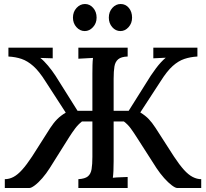

<svg xmlns="http://www.w3.org/2000/svg" viewBox="-20 -938 1028 958"><path d="M4 0V-44Q26 -44 47 -55Q68 -66 90.5 -91Q113 -116 140 -157L231 -300Q248 -326 265.5 -343.5Q283 -361 308 -376L207 -532Q175 -583 146 -608.5Q117 -634 87.5 -644Q58 -654 22 -656V-700H243V-647Q229 -648 212.5 -648Q196 -648 181 -649Q199 -635 219.5 -610.5Q240 -586 257 -560L367 -385H441V-571Q441 -593 441.5 -613.5Q442 -634 444 -649Q427 -648 407 -647Q387 -646 371 -645V-700H617V-656Q585 -655 570 -642.5Q555 -630 551 -606.5Q547 -583 547 -545V-385H622L732 -560Q746 -581 758.5 -597.5Q771 -614 783 -627Q795 -640 807 -650Q792 -649 775.5 -648.5Q759 -648 745 -647V-700H965V-656Q930 -654 900 -644Q870 -634 841.5 -608.5Q813 -583 781 -532L680 -377Q706 -361 722.5 -343.5Q739 -326 756 -300L848 -157Q875 -116 897.5 -91Q920 -66 941.5 -55Q963 -44 984 -44V0H864Q855 0 837 -13.5Q819 -27 799 -49.5Q779 -72 761 -99L661 -255Q647 -277 632.5 -297Q618 -317 598 -332H547V-134Q547 -107 546 -85.5Q545 -64 543 -51Q561 -53 581 -53.5Q601 -54 617 -55V0H371V-44Q404 -46 418.5 -58Q433 -70 437 -94Q441 -118 441 -155V-332H389Q370 -317 355 -297Q340 -277 326 -255L228 -99Q211 -72 191 -49Q171 -26 153.5 -13Q136 0 127 0ZM403 -783Q379 -783 361.5 -802.5Q344 -822 344 -850Q344 -879 362 -898.5Q380 -918 404 -918Q428 -918 445 -898.5Q462 -879 462 -850Q462 -822 444 -802.5Q426 -783 403 -783ZM581 -783Q557 -783 540 -802.5Q523 -822 523 -850Q523 -879 540.5 -898.5Q558 -918 582 -918Q607 -918 623 -898.5Q639 -879 639 -850Q639 -822 621.5 -802.5Q604 -783 581 -783Z"/></svg>

Font: Lora Medium
Style: Regular
Weight: 500
Designer: Olga Karpushina, Alexei Vanyashin (Cyrillic)
Foundry: Cyreal
Version: Version 3.004